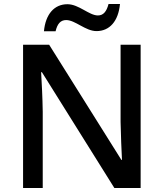

<svg xmlns="http://www.w3.org/2000/svg" viewBox="-20 -937 816 957"><path d="M199 -781H257C266 -819 282 -837 310 -837C355 -837 406 -782 461 -782C526 -782 570 -831 578 -917H521C511 -879 495 -860 468 -860C424 -860 373 -916 316 -916C251 -916 207 -867 199 -781ZM681 0V-714H581V-330C582 -265 586 -182 588 -140H585L225 -714H95V0H193V-380C192 -452 188 -524 185 -577H189L550 0Z"/></svg>

Font: Noto Sans Malayalam Medium
Style: Regular
Weight: 500
Designer: Jelle Bosma - Monotype Design Team
Foundry: Monotype Imaging Inc.
Version: Version 2.104